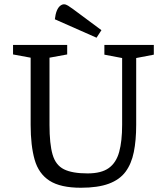

<svg xmlns="http://www.w3.org/2000/svg" viewBox="-20 -856 772 889"><path d="M354.5 13.3Q260.1 13.3 209.5 -19.1Q158.9 -51.6 140.4 -116.6Q121.9 -181.6 121.9 -278V-588.9L40.4 -603.9V-648H291.1V-603.9L209.2 -588.9V-278Q209.2 -189.3 223.5 -140.3Q237.7 -91.3 276.1 -72.2Q314.5 -53.1 385.4 -53.1Q449.4 -53.1 483.7 -77.9Q518.1 -102.6 531.8 -152.5Q545.5 -202.4 545.5 -278V-587.3L463.3 -602.9V-648H692.2V-602.9L610.6 -587.3V-278Q610.6 -206.4 599.6 -152Q588.6 -97.6 561.3 -60.7Q533.9 -23.9 483.6 -5.3Q433.2 13.3 354.5 13.3ZM427 -681.4 234 -766.7Q236.6 -790.3 242.8 -805.7Q249 -821.1 258.1 -828.6Q267.3 -836.1 276.2 -836.1Q284.8 -836.1 295.2 -829.7Q305.6 -823.3 318.6 -813.6L449.7 -716.3Z"/></svg>

Font: Faustina Light
Style: Regular
Weight: 300
Designer: Alfonso Garcia
Foundry: http://www.omnibus-type.com
Version: Version 1.200